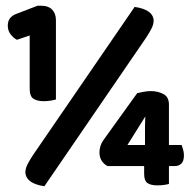

<svg xmlns="http://www.w3.org/2000/svg" viewBox="-20 -639 665 666"><path d="M83 -516 39 -501Q28 -506 17.5 -519Q7 -532 7 -550Q7 -566 15 -576Q23 -586 37 -591L110 -619H125Q148 -619 161 -605.5Q174 -592 174 -569V-294Q168 -292 156 -290Q144 -288 132 -288Q109 -288 96 -296.5Q83 -305 83 -331ZM480 -63H353Q341 -69 333 -81Q325 -93 325 -110Q325 -133 338 -152L456 -316Q466 -318 478 -320.5Q490 -323 504 -323Q527 -323 546.5 -313Q566 -303 566 -276V-136H610Q612 -130 615 -120.5Q618 -111 618 -100Q618 -80 609 -71.5Q600 -63 587 -63H566V-1Q560 1 548.5 2.5Q537 4 526 4Q503 4 491.5 -4Q480 -12 480 -36ZM483 -178Q483 -188 483 -203Q483 -218 484 -235L422 -136H483ZM447 -615Q476 -611 493.5 -600Q511 -589 513 -569Q513 -555 506 -541Q499 -527 488 -510L134 7Q105 3 87.5 -8.5Q70 -20 68 -40Q68 -54 75 -68Q82 -82 93 -99Z"/></svg>

Font: Baloo 2 Latin
Style: Bold
Weight: 400
Designer: Sarang Kulkarni and Ek Type
Foundry: Ek Type
Version: Version 1.001